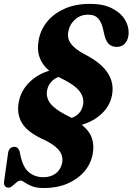

<svg xmlns="http://www.w3.org/2000/svg" viewBox="-29 -734 668 968"><path d="M193 214Q155 214 132 204.8Q109 195.5 96 186Q83 176.5 75 176.5Q65 176.5 54.5 185.5Q44 194.5 33.8 203.2Q23.5 212 15 212Q-11.5 212 -8.5 181L11.5 39.5Q15 10.5 38.5 6.5Q62 3 70.5 31.5Q82.5 104.5 114 132Q145.5 159.5 189 159.5Q226.5 159.5 251.5 140.8Q276.5 122 283.5 90.5Q291 58 273.2 30.2Q255.5 2.5 202 -25Q111.5 -64.5 82.5 -112.5Q53.5 -160.5 66 -221.5Q76.5 -275.5 117 -317Q157.5 -358.5 219 -377.5Q147.5 -438 166 -531Q174 -580.5 206.8 -622.2Q239.5 -664 294.8 -689.2Q350 -714.5 425.5 -714.5Q490.5 -714.5 534.2 -692.8Q578 -671 599.5 -637Q621 -603 619.5 -565.5Q618.5 -536.5 603 -517Q587.5 -497.5 559.5 -497.5Q537 -497.5 522 -510Q507 -522.5 499 -551.5L492 -581.5Q484.5 -619 467.2 -639.5Q450 -660 415.5 -660Q376 -660 348.8 -635.2Q321.5 -610.5 315 -573Q309 -539.5 329.8 -512.2Q350.5 -485 395.5 -461.5Q481 -418 514.2 -366Q547.5 -314 535.5 -253.5Q526 -202 485.5 -162.5Q445 -123 383.5 -105Q423.5 -72 435 -35.2Q446.5 1.5 438 43.5Q429 92.5 395.8 131Q362.5 169.5 310.8 191.8Q259 214 193 214ZM300.5 -156Q317.5 -148 332 -139.5Q378.5 -155.5 389 -202.5Q397 -237 376.2 -268.2Q355.5 -299.5 297.5 -330Q280.5 -338 265.5 -346Q243 -337.5 227.8 -319.5Q212.5 -301.5 208.5 -278.5Q202 -243 224.2 -213.5Q246.5 -184 300.5 -156Z"/></svg>

Font: Fraunces 72pt S050
Style: Bold Italic
Weight: 700
Italic angle: -16°
Version: Version 1.000; ttfautohint (v1.8.3)